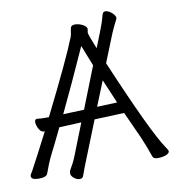

<svg xmlns="http://www.w3.org/2000/svg" viewBox="-88 -826 866 947"><g transform="rotate(-10 345.0 -352.5)"><path d="M429 -577 461 -658Q478 -700 487 -736Q491 -749 501.5 -749Q512 -749 524 -742Q551 -723 551 -707Q551 -704 543 -689Q535 -674 519 -638L462 -496Q621 -121 680 -36Q691 -20 691 -16Q691 -4 673 2.5Q655 9 633 9Q611 9 607 -3Q588 -59 566 -109L507 -239L358 -233L283 -45Q264 2 254 31Q250 44 235.5 44Q221 44 207 32.5Q193 21 193 10Q193 -1 196 -7Q216 -40 227 -68L291 -230L184 -225H180Q164 -191 148 -159L118 -99Q99 -61 81 -10Q75 7 37 7Q-1 7 -1 -12Q-1 -18 3 -23.5Q7 -29 11 -36.5Q15 -44 24.5 -62Q34 -80 53.5 -116.5Q73 -153 106 -218H99Q87 -218 77 -236.5Q67 -255 67 -270Q67 -285 78 -285H80Q98 -283 119 -283H138Q273 -553 312 -653Q316 -662 318 -680.5Q320 -699 325 -705Q330 -711 345.5 -711Q361 -711 380 -702Q399 -693 402 -680L399 -660Q399 -650 429 -577ZM431 -416 381 -292 482 -296Q454 -361 431 -416ZM397 -497Q373 -557 356 -601Q273 -416 210 -285L315 -289Z"/></g></svg>

Font: Moon Stars Kai T
Style: Regular
Weight: 400
Designer: GuiWonder
Version: Version 1.101